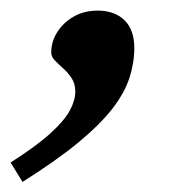

<svg xmlns="http://www.w3.org/2000/svg" viewBox="-92 -168 368 371"><path d="M-71.5 146Q-22 114.5 5 90Q32 65.5 42.8 45.8Q53.5 26 53.5 9Q53.5 -6 46.5 -16.8Q39.5 -27.5 30.2 -35.8Q21 -44 14 -51.2Q7 -58.5 7 -66.5Q7 -88 18.8 -106.2Q30.5 -124.5 50.5 -136Q70.5 -147.5 96.5 -147.5Q129.5 -147.5 148.5 -129Q167.5 -110.5 167.5 -75.5Q167.5 -46.5 158.2 -17.8Q149 11 125.5 41.5Q102 72 59.8 107Q17.5 142 -48.5 183.5Z"/></svg>

Font: Newsreader SemiBold
Style: Italic
Weight: 600
Italic angle: -17°
Designer: Hugues Gentile
Foundry: Production Type
Version: Version 1.003